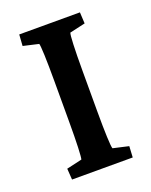

<svg xmlns="http://www.w3.org/2000/svg" viewBox="-97 -516 451 572"><g transform="rotate(-20 129.0 -230.0)"><path d="M33.2 0 30.8 -35.2 79.6 -46.4Q81.5 -51.8 82.8 -84Q84 -116.2 84 -165.5V-293.5Q84 -344.2 82.8 -376.5Q81.5 -408.7 79.6 -413.1L30.8 -424.3L33.2 -460H225.6L227.5 -424.3L178.2 -413.1Q175.8 -408.2 174.6 -377Q173.3 -345.7 173.3 -293.5V-165.5Q173.3 -115.2 174.6 -83.7Q175.8 -52.2 178.2 -46.4L227.5 -35.2L225.6 0Z"/></g></svg>

Font: Lateef Medium
Style: Regular
Weight: 500
Designer: SIL International
Foundry: SIL International
Version: Version 4.200